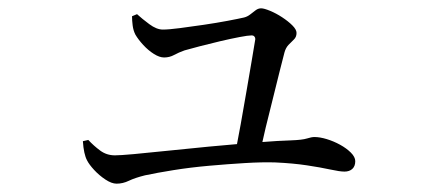

<svg xmlns="http://www.w3.org/2000/svg" viewBox="-20 -482 1040 461"><path d="M566 -440Q574 -442 581 -447.5Q588 -453 594 -457.5Q600 -462 607 -462Q614 -462 628.5 -456Q643 -450 657.5 -440.5Q672 -431 682 -421Q692 -411 692 -403Q692 -393 685.5 -387Q679 -381 672.5 -374Q666 -367 663 -356Q659 -340 651.5 -311Q644 -282 635.5 -246.5Q627 -211 618 -176Q614 -157 610 -141Q647 -144 679 -145Q706 -146 717 -149.5Q728 -153 735 -153Q748 -153 764.5 -148Q781 -143 796.5 -134.5Q812 -126 822.5 -115.5Q833 -105 833 -95Q833 -83 826 -76.5Q819 -70 807 -70Q796 -70 773 -75Q750 -80 717 -85Q684 -90 641 -92Q610 -93 568.5 -90.5Q527 -88 482 -84Q437 -80 396.5 -73.5Q356 -67 328 -61Q304 -55 289.5 -48Q275 -41 260 -41Q248 -41 233 -51Q218 -61 206 -74Q194 -87 189 -97Q181 -112 179 -143L192 -146Q205 -132 220.5 -120.5Q236 -109 256 -109Q268 -109 301.5 -112Q335 -115 382 -120Q429 -125 482 -130Q516 -133 549 -136Q553 -158 558 -184Q565 -224 572 -264Q579 -304 584.5 -337Q590 -370 593 -388Q593 -392 591 -394Q589 -397 584 -397Q576 -397 555 -393Q534 -389 508.5 -383Q483 -377 460 -371Q437 -365 423 -361Q409 -356 398 -350Q387 -344 374 -344Q363 -344 349.5 -352.5Q336 -361 324 -374Q312 -387 305 -399Q300 -409 298.5 -421Q297 -433 297 -443L309 -448Q321 -437 338.5 -424Q356 -411 371 -411Q385 -411 412 -414.5Q439 -418 469.5 -422.5Q500 -427 526.5 -432Q553 -437 566 -440Z"/></svg>

Font: Early Summer Mincho
Style: Regular
Weight: 400
Designer: GuiWonder
Version: Version 1.002